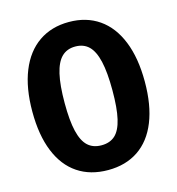

<svg xmlns="http://www.w3.org/2000/svg" viewBox="-110 -828 855 930"><g transform="rotate(-15 318.0 -363.0)"><path d="M600.2 -360Q600.2 -242 567 -159.4Q533.8 -76.8 470.5 -34.1Q407.2 8.5 318.8 8.5Q229.9 8.5 166.6 -34.1Q103.2 -76.6 69.8 -159.1Q36.2 -241.5 36.2 -359.5Q36.2 -478.1 70.2 -562.2Q104.2 -646.2 167.8 -690Q231.4 -733.8 319 -733.8Q406.2 -733.8 469.4 -690.1Q532.6 -646.4 566.4 -562.4Q600.2 -478.5 600.2 -360ZM437.8 -359.2Q437.8 -449.8 425 -504.9Q412.2 -560.1 386.1 -585.6Q360 -611 318.2 -611Q276.5 -611 250.2 -585.3Q223.9 -559.6 211.1 -504.4Q198.2 -449.2 198.2 -359.2Q198.2 -271.4 210.9 -218Q223.6 -164.6 249.9 -140.2Q276.2 -115.8 318.5 -115.8Q361.1 -115.8 387.2 -139.9Q413.2 -164.1 425.5 -217.3Q437.8 -270.5 437.8 -359.2Z"/></g></svg>

Font: Public Sans VF
Style: Regular
Weight: 400
Designer: Pablo Impallari, Rodrigo Fuenzalida (Modified by Dan O. Williams and USWDS)
Version: Version 1.003